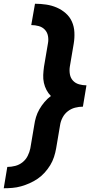

<svg xmlns="http://www.w3.org/2000/svg" viewBox="-28 -853 548 1026"><path d="M-8 153 11 39Q32 39 53.5 33.5Q75 28 92.5 14Q110 0 120 -20Q130 -40 134 -60L155 -184Q158 -206 164.5 -227.5Q171 -249 182.5 -269Q194 -289 209.5 -307.5Q225 -326 244 -340Q230 -354 220.5 -372Q211 -390 206.5 -410.5Q202 -431 203 -452.5Q204 -474 207 -496L228 -620Q232 -640 228.5 -660Q225 -680 212 -694Q199 -708 179.5 -713.5Q160 -719 139 -719L159 -833Q189 -833 219 -828.5Q249 -824 275.5 -812.5Q302 -801 323.5 -782Q345 -763 356.5 -737Q368 -711 369.5 -680.5Q371 -650 366 -620L345 -496Q342 -476 345.5 -456Q349 -436 362 -422Q375 -408 394.5 -402.5Q414 -397 434 -397L415 -283Q394 -283 373 -277.5Q352 -272 334.5 -258.5Q317 -245 306.5 -225Q296 -205 293 -184L272 -60Q268 -37 260.5 -14Q253 9 240.5 29.5Q228 50 211 69Q194 88 173.5 102Q153 116 130.5 126Q108 136 85 142.5Q62 149 38.5 151Q15 153 -8 153Z"/></svg>

Font: iosevka_custom_sans_ss08 Heavy
Style: Italic
Weight: 900
Italic angle: -10°
Designer: Belleve Invis
Foundry: Belleve Invis
Version: Version 10.3.0; ttfautohint (v1.8.3)